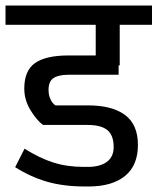

<svg xmlns="http://www.w3.org/2000/svg" viewBox="-30 -667 571 696"><path d="M146 -341Q146 -322 153 -307Q160 -292 171 -285H289Q377 -285 423.5 -250Q470 -215 470 -142Q470 -67 423 -29Q376 9 291 9H278Q200 9 140 -8.5Q80 -26 25 -61L59 -128Q113 -94 163 -78Q213 -62 274 -62H288Q332 -62 357 -80Q382 -98 382 -134Q382 -177 359 -195.5Q336 -214 289 -214H126Q102 -232 80 -268.5Q58 -305 58 -346Q58 -411 97 -438.5Q136 -466 219 -466H317V-577H-10V-647H521V-577H404V-430H400V-396H219Q182 -396 164 -384Q146 -372 146 -341Z"/></svg>

Font: Biryani
Style: Regular
Weight: 400
Designer: Dan Reynolds and Mathieu Reguer
Foundry: Dan Reynolds and Mathieu Reguer
Version: Version 1.004; ttfautohint (v1.1) -l 5 -r 5 -G 72 -x 0 -D la